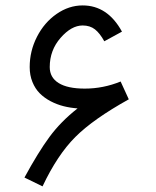

<svg xmlns="http://www.w3.org/2000/svg" viewBox="-20 -678 570 701"><path d="M425.3 -562.5 360.8 -527.3Q344.7 -556.6 326.7 -570.8Q308.6 -585 281.7 -585Q240.7 -585 201.2 -539.8Q161.6 -494.6 161.6 -433.1Q161.6 -395 194.1 -374.8Q226.6 -354.5 289.6 -354.5Q356.9 -354.5 420.4 -380.4L450.2 -315.4Q320.3 -243.2 254.9 -177.7Q189.5 -112.3 135.3 2.4L69.3 -29.8Q119.1 -121.6 160.6 -178Q202.1 -234.4 263.2 -282.2Q236.3 -284.2 212.2 -290.3Q188 -296.4 165 -308.3Q142.1 -320.3 125.2 -337.2Q108.4 -354 98.4 -378.7Q88.4 -403.3 88.4 -433.1Q88.4 -491.7 115 -543.7Q141.6 -595.7 186.5 -627Q231.4 -658.2 281.7 -658.2Q373 -658.2 425.3 -562.5Z"/></svg>

Font: AzarMehrMonospaced
Style: SerifBold
Weight: 1
Designer: Amin Abedi
Version: Version 1.00